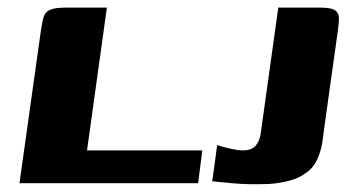

<svg xmlns="http://www.w3.org/2000/svg" viewBox="-20 -480 930 503"><path d="M260 -460 208 -86H510L499 0H31L88 -406Q91 -424 94.5 -436Q98 -448 110.5 -454Q123 -460 150 -460ZM830 -149Q828 -131 825 -111Q822 -91 817 -78Q808 -48 787 -31Q766 -14 739.5 -7Q713 0 685 2Q655 3 632.5 2.5Q610 2 587.5 0Q565 -2 536 -5L549 -100Q560 -96 581.5 -91Q603 -86 616 -86Q639 -86 649.5 -98Q660 -110 663 -130L709 -460H820Q848 -460 858 -453Q868 -446 868 -432.5Q868 -419 865 -399Z"/></svg>

Font: Genos
Style: Bold Italic
Weight: 700
Italic angle: -8°
Version: Version 1.010